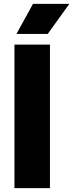

<svg xmlns="http://www.w3.org/2000/svg" viewBox="-20 -970 378 990"><path d="M54.5 0V-740H237.5V0ZM65 -795 150 -950H337.5L226 -795Z"/></svg>

Font: Encode Sans SemiCondensed SemiCondensed ExtraBold
Style: Regular
Weight: 800
Width: 4
Designer: Multiple Designers
Foundry: Impallari Type
Version: Version 3.000; ttfautohint (v1.8.3) -l 8 -r 50 -G 200 -x 14 